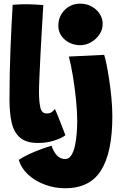

<svg xmlns="http://www.w3.org/2000/svg" viewBox="-20 -740 658 1022"><path d="M328 -20.5Q313 -6.5 272 7.2Q231 21 182 21Q119.5 21 86.8 -7.2Q54 -35.5 42.2 -87Q30.5 -138.5 30.5 -208.5Q30.5 -353 36 -485Q41.5 -617 47.5 -714.5Q87.5 -717.5 121 -717.5Q142 -717.5 163.5 -716.2Q185 -715 210.5 -713Q207 -655 203 -586.2Q199 -517.5 195.5 -450.5Q192 -383.5 189.8 -329.8Q187.5 -276 187.5 -247.5Q187.5 -202 194.5 -169Q201.5 -136 228 -136Q244.5 -136 254.8 -142.8Q265 -149.5 272 -160.5Q275.5 -154 283.8 -133.8Q292 -113.5 301.5 -89.2Q311 -65 318.5 -45.5Q326 -26 328 -20.5ZM407 -720.5Q441 -720.5 468 -705.5Q495 -690.5 510.8 -666Q526.5 -641.5 526.5 -613Q526.5 -582 509.2 -556.5Q492 -531 464.5 -515.2Q437 -499.5 406 -499.5Q376 -499.5 349.8 -512.5Q323.5 -525.5 307 -548.8Q290.5 -572 290.5 -603Q290.5 -652.5 324 -686.5Q357.5 -720.5 407 -720.5ZM578 -120.5Q578 69 518.8 165.5Q459.5 262 327 262Q271 262 219.2 243Q167.5 224 130.5 190Q93.5 156 80 111Q103.5 95 136 80Q168.5 65 200.5 53.5Q232.5 42 254.5 35.5Q263 64 281.2 85.2Q299.5 106.5 327 106.5Q347 106.5 359.5 86.8Q372 67 378.8 36.2Q385.5 5.5 388.2 -29.5Q391 -64.5 391 -95Q391 -147 384.5 -210.5Q378 -274 368 -334.8Q358 -395.5 346.5 -439L534.5 -448Q539.5 -433.5 546.8 -398.2Q554 -363 561.2 -315.8Q568.5 -268.5 573.2 -217.5Q578 -166.5 578 -120.5Z"/></svg>

Font: Grandstander ExtraBold
Style: Regular
Weight: 800
Designer: Tyler Finck
Foundry: Etcetera Type Co
Version: Version 1.200; ttfautohint (v1.8.3)